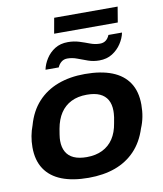

<svg xmlns="http://www.w3.org/2000/svg" viewBox="-94 -940 874 1028"><g transform="rotate(-10 343.0 -426.0)"><path d="M305 12Q219 12 159 -11.5Q99 -35 67.5 -82.5Q36 -130 36 -201Q36 -232 41.5 -261.5Q47 -291 57 -317Q78 -392 123 -441Q168 -490 233 -514.5Q298 -539 380 -539Q467 -539 527 -515.5Q587 -492 618.5 -444.5Q650 -397 650 -325Q650 -290 644 -259Q638 -228 626 -200Q603 -128 558 -81Q513 -34 449.5 -11Q386 12 305 12ZM314 -99Q363 -99 399.5 -117Q436 -135 458.5 -169Q481 -203 489 -253Q493 -272 494.5 -284Q496 -296 496.5 -304Q497 -312 497 -318Q497 -354 483 -378.5Q469 -403 441.5 -415.5Q414 -428 371 -428Q322 -428 286 -410Q250 -392 227.5 -358Q205 -324 196 -274Q193 -256 191 -243.5Q189 -231 188.5 -223.5Q188 -216 188 -209Q188 -174 202 -149Q216 -124 244 -111.5Q272 -99 314 -99ZM177 -598Q183 -628 201.5 -657Q220 -686 249.5 -704.5Q279 -723 320 -723Q353 -723 381.5 -714Q410 -705 436 -695Q462 -685 489 -685Q508 -685 521 -695Q534 -705 541 -723H615Q609 -693 590 -664Q571 -635 541 -616Q511 -597 470 -597Q438 -597 409.5 -607Q381 -617 355 -627Q329 -637 302 -637Q283 -637 269.5 -626Q256 -615 249 -598ZM256 -780 271 -864H616L602 -780Z"/></g></svg>

Font: Archivo SemiExpanded
Style: Bold Italic
Weight: 700
Width: 6
Italic angle: -10°
Designer: Hector Gatti
Foundry: Omnibus-Type
Version: Version 2.001